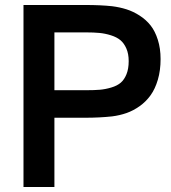

<svg xmlns="http://www.w3.org/2000/svg" viewBox="-20 -750 685 770"><path d="M321.8 -730Q383.8 -730 429.2 -725.1Q460.4 -721.2 487.3 -712.6Q514.2 -704.1 540 -687.5Q565.9 -670.9 584 -647.9Q602.1 -625 613 -590.3Q624 -555.7 624 -513.2Q624 -467.3 613 -430.2Q602.1 -393.1 583.7 -367.7Q565.4 -342.3 540 -324.2Q514.6 -306.2 487.3 -296.6Q460 -287.1 429.2 -283.2Q379.4 -277.8 321.8 -277.8H198.2V0H74.2V-730ZM198.2 -388.2H325.2Q357.9 -388.2 380.6 -390.1Q403.3 -392.1 426.8 -399.2Q450.2 -406.2 464.4 -418.5Q478.5 -430.7 487.3 -452.4Q496.1 -474.1 496.1 -504.9Q496.1 -534.2 486.8 -555.4Q477.5 -576.7 462.9 -588.9Q448.2 -601.1 425 -608.4Q401.9 -615.7 378.9 -617.9Q356 -620.1 325.2 -620.1H198.2Z"/></svg>

Font: Nacelle SemiBold
Style: Regular
Weight: 600
Designer: Sora Sagano
Foundry: Sora Sagano
Version: Version 1.000;FEAKit 1.0